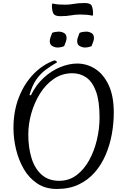

<svg xmlns="http://www.w3.org/2000/svg" viewBox="-20 -1224 841 1269"><path d="M356 25Q281 25 226.5 -11Q172 -47 137.5 -106.5Q103 -166 86 -237Q69 -308 69 -378Q69 -489 104.5 -580Q140 -671 201.5 -734.5Q263 -798 340 -825Q346 -824 351 -820.5Q356 -817 357 -812Q317 -789 281.5 -762.5Q246 -736 219 -697Q192 -658 175 -596L184 -594Q218 -663 268.5 -709.5Q319 -756 377.5 -780Q436 -804 490 -804Q554 -804 609 -769Q664 -734 698 -662Q732 -590 732 -480Q732 -409 719 -337Q706 -265 678 -200Q650 -135 606 -84.5Q562 -34 500 -4.5Q438 25 356 25ZM371 -29Q436 -29 485.5 -66Q535 -103 569 -164.5Q603 -226 620.5 -300Q638 -374 638 -447Q638 -557 614 -621Q590 -685 549.5 -712.5Q509 -740 458 -740Q391 -740 337 -703.5Q283 -667 245 -606.5Q207 -546 187 -475Q167 -404 167 -335Q167 -250 188 -180.5Q209 -111 254.5 -70Q300 -29 371 -29ZM404 -919Q382 -910 360 -910Q343 -910 326 -919.5Q309 -929 309 -952Q309 -966 314.5 -979Q320 -992 325 -1007Q335 -1011 346.5 -1013Q358 -1015 369 -1015Q386 -1015 403 -1006Q420 -997 420 -972Q420 -960 414.5 -946.5Q409 -933 404 -919ZM585 -919Q563 -910 541 -910Q524 -910 507 -919.5Q490 -929 490 -952Q490 -966 495.5 -979Q501 -992 506 -1007Q516 -1011 527.5 -1013Q539 -1015 550 -1015Q567 -1015 584 -1006Q601 -997 601 -972Q601 -960 595.5 -946.5Q590 -933 585 -919ZM378 -1117Q341 -1117 332 -1136.5Q323 -1156 323 -1190Q323 -1193 324 -1194.5Q325 -1196 326 -1201Q347 -1196 367.5 -1194.5Q388 -1193 410 -1193Q440 -1193 469 -1198.5Q498 -1204 540 -1204Q578 -1204 586.5 -1185Q595 -1166 595 -1131Q595 -1128 594.5 -1126.5Q594 -1125 592 -1120Q571 -1125 551 -1126.5Q531 -1128 508 -1128Q478 -1128 449 -1122.5Q420 -1117 378 -1117Z"/></svg>

Font: Merienda Light
Style: Regular
Weight: 300
Designer: Eduardo Rodriguez Tunni
Foundry: Eduardo Rodriguez Tunni
Version: Version 2.001; ttfautohint (v1.8.4.7-5d5b)